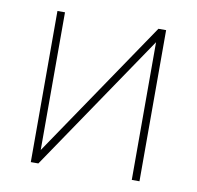

<svg xmlns="http://www.w3.org/2000/svg" viewBox="-65 -595 677 661"><g transform="rotate(10 273.5 -264.0)"><path d="M110.4 -46.9C110.4 -46.9 110.4 -528.3 110.4 -528.3C110.4 -528.3 84 -528.3 84 -528.3C84 -528.3 84 0 84 0C84 0 110.4 0 110.4 0C110.4 0 437 -481.4 437 -481.4C437 -481.4 437 0 437 0C437 0 463.9 0 463.9 0C463.9 0 463.9 -528.3 463.9 -528.3C463.9 -528.3 437 -528.3 437 -528.3C437 -528.3 110.4 -46.9 110.4 -46.9Z"/></g></svg>

Font: WOX
Style: Regular
Weight: 500
Designer: Google
Foundry: ""
Version: ""